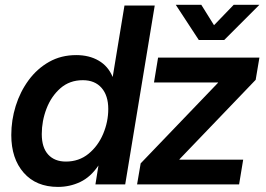

<svg xmlns="http://www.w3.org/2000/svg" viewBox="-20 -750 1082 781"><path d="M215.8 10.3Q127 10.3 76.4 -47.4Q25.9 -105 25.9 -200.7Q25.9 -261.2 43.9 -319.1Q62 -377 96.4 -423.8Q130.9 -470.7 179.7 -498.3Q228.5 -525.9 290 -525.9Q342.8 -525.9 381.3 -503.4Q419.9 -481 438 -437.5H438.5L486.3 -727.5H609.4L489.3 0H368.2L380.4 -76.2H379.9Q348.6 -29.8 306.4 -9.8Q264.2 10.3 215.8 10.3ZM248 -92.8Q301.3 -92.8 340.1 -124.5Q378.9 -156.2 399.7 -205.6Q420.4 -254.9 420.4 -306.6Q420.4 -361.3 393.1 -392.6Q365.7 -423.8 316.9 -423.8Q263.2 -423.8 225.8 -391.1Q188.5 -358.4 169.2 -308.1Q149.9 -257.8 149.9 -204.6Q149.9 -149.9 176 -121.3Q202.1 -92.8 248 -92.8ZM537.6 0 552.2 -85.4 866.7 -413.1 867.2 -414.6H606.4L623 -515.6H1035.2L1020 -425.3L710 -102.1V-100.6H969.2L952.6 0ZM798.8 -730.5 850.6 -647.5 930.7 -730.5H1034.7V-730L892.1 -587.4H788.6L695.3 -730V-730.5Z"/></svg>

Font: Inter Display SemiBold
Style: Italic
Weight: 600
Italic angle: -9.39999°
Designer: Rasmus Andersson
Foundry: rsms
Version: Version 4.000;git-a52131595